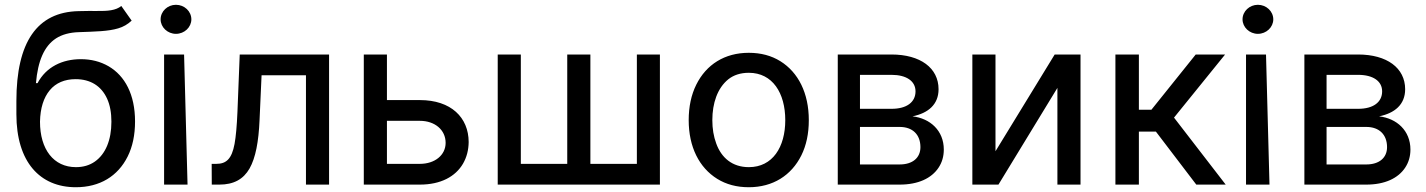

<svg xmlns="http://www.w3.org/2000/svg" viewBox="-20 -774 5980 805"><path d="M488.6 -748.9C465.6 -730.1 431.8 -727.3 386.4 -728C363.6 -728.3 337.7 -728 308.9 -727.3C135.7 -723.4 48.7 -597.7 48.7 -350.5V-295.1C48.7 -94.5 147.7 11 297.9 11C398.4 11 474.1 -35.2 515.3 -117.9C535.9 -159.1 546.2 -208.1 546.2 -264.9C546.2 -377.5 503.9 -456 435.4 -496.1C400.9 -516 362.2 -525.9 318.9 -525.9C241.1 -525.9 173.3 -493.3 137.4 -425.4H130.7C138.8 -518.1 164.8 -580.6 215.2 -613.3C240.4 -629.3 272.4 -638.1 311.1 -639.2C379.6 -641.7 433.6 -642.4 475.9 -655.2C496.8 -661.2 515.6 -672.2 532 -687.5ZM298.3 -73.2C204.9 -73.2 147.7 -147.7 147.7 -263.8C148.8 -320.7 163 -364.7 188.6 -395.6C214.1 -426.5 251.4 -442.1 296.9 -442.1C359.4 -442.1 404.8 -413.4 429 -360.4C441.1 -333.8 447.1 -301.8 447.1 -263.8C447.1 -186.1 422.2 -127.8 377.8 -96.6C355.5 -81 329.2 -73.2 298.3 -73.2Z M766.3 0 751.8 -545.5H668V0ZM717.7 -632.1C753.2 -632.1 782.3 -659.8 782.3 -692.8C782.3 -726.6 753.2 -753.9 717.7 -753.9C682.5 -753.9 653.4 -726.6 653.4 -692.8C653.4 -659.8 682.5 -632.1 717.7 -632.1Z M899.9 0C959.9 0 1000.4 -22.4 1026.3 -67.5C1051.8 -112.6 1064.3 -180 1068.2 -269.9L1076.7 -458.5H1262.8V0H1359.7V-545.5H985.1L975.5 -304C973 -246.1 969.1 -201.7 963.4 -170.5C951.7 -107.6 928.6 -87 887.1 -87H867.5L867.9 0Z M1582.7 -267.4H1740.4C1803.3 -267.4 1848.4 -229.4 1848.4 -175.1C1848.4 -123.6 1803.3 -87 1740.4 -87H1602.3V-545.5H1505.3V0H1740.4C1828.1 0 1889.6 -33.7 1921.2 -87.7C1936.8 -114.7 1944.6 -144.9 1945 -178.6C1944.6 -281.2 1871.4 -354.4 1740.4 -354.4H1582.7Z M2066.8 0H2746.8V-545.5H2650.2V-87H2455.3V-545.5H2358.3V-87H2163.7V-545.5H2066.8Z M3119.3 11C3220.5 11 3297.9 -38.4 3339.8 -122.5C3360.8 -164.8 3371.1 -213.8 3371.1 -270.2C3371.1 -383.5 3327.1 -470.5 3251.8 -517.4C3214.1 -540.8 3170.1 -552.6 3119.3 -552.6C3018.5 -552.6 2941.1 -503.6 2899.1 -418.7C2878.2 -376.4 2867.5 -326.7 2867.5 -270.2C2867.5 -157.7 2911.6 -71 2987.2 -24.1C3024.9 -0.7 3068.9 11 3119.3 11ZM3119.7 -73.2C3050.1 -73.2 3004.6 -112.6 2983 -172.2C2971.9 -202.1 2966.6 -234.7 2966.6 -270.2C2966.6 -341.3 2987.9 -404.5 3033.4 -441.4C3056.1 -459.5 3084.9 -468.8 3119.7 -468.8C3219.1 -468.8 3272.4 -383.9 3272.4 -270.2C3272.4 -157 3219.1 -73.2 3119.7 -73.2Z M3752.1 0C3829.9 0 3885.7 -26.6 3915.1 -71C3929.7 -93 3937.1 -118.3 3937.1 -147C3937.1 -226.2 3880 -277.7 3805.8 -286.2C3871.1 -299.4 3915.1 -335.6 3915.1 -399.9C3915.1 -489 3838.8 -545.5 3717.7 -545.5H3492.5V0ZM3585.6 -241.8H3752.1C3806.5 -241.8 3839.1 -209.5 3839.1 -157C3839.1 -112.6 3806.5 -84.5 3752.1 -84.5H3585.6ZM3585.6 -460.2H3717.7C3780.5 -460.2 3818.5 -433.9 3818.5 -391C3818.5 -345.2 3780.9 -317.8 3718.4 -317.8H3585.6Z M4153.8 -545.5H4056.8V0H4166.2L4413.4 -405.5V0H4510.3V-545.5H4402L4153.8 -139.9Z M4755 0V-222.3H4826.3L4995.7 0H5119L4902.3 -280.9L5116.5 -545.5H4993.3L4807.5 -313.9H4755V-545.5H4656.6V0Z M5302.6 0 5288 -545.5H5204.2V0ZM5253.9 -632.1C5289.4 -632.1 5318.5 -659.8 5318.5 -692.8C5318.5 -726.6 5289.4 -753.9 5253.9 -753.9C5218.8 -753.9 5189.6 -726.6 5189.6 -692.8C5189.6 -659.8 5218.8 -632.1 5253.9 -632.1Z M5708.5 0C5786.2 0 5842 -26.6 5871.4 -71C5886 -93 5893.5 -118.3 5893.5 -147C5893.5 -226.2 5836.3 -277.7 5762.1 -286.2C5827.4 -299.4 5871.4 -335.6 5871.4 -399.9C5871.4 -489 5795.1 -545.5 5674 -545.5H5448.9V0ZM5541.9 -241.8H5708.5C5762.8 -241.8 5795.5 -209.5 5795.5 -157C5795.5 -112.6 5762.8 -84.5 5708.5 -84.5H5541.9ZM5541.9 -460.2H5674C5736.9 -460.2 5774.9 -433.9 5774.9 -391C5774.9 -345.2 5737.2 -317.8 5674.7 -317.8H5541.9Z"/></svg>

Font: Inter 465
Style: Regular
Weight: 400
Designer: Rasmus Andersson
Foundry: rsms
Version: Version 3.019;Glyphs 3.1.2 (3151)